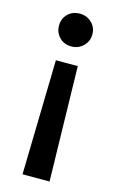

<svg xmlns="http://www.w3.org/2000/svg" viewBox="-115 -600 504 833"><g transform="rotate(15 136.5 -184.0)"><path d="M197.4 184.3 186.1 -331H87.7L76 184.3ZM136.4 -553.3Q103.7 -553.3 82.7 -532.3Q61.8 -511.4 61.8 -480.1Q61.8 -449.2 82.7 -427.7Q103.7 -406.2 136.4 -406.2Q168 -406.2 189.8 -427.7Q211.6 -449.2 211.6 -480.1Q211.6 -511.4 189.8 -532.3Q168 -553.3 136.4 -553.3Z"/></g></svg>

Font: Interface Medium
Style: Regular
Weight: 500
Designer: Rasmus Andersson
Foundry: rsms
Version: Version 1.8